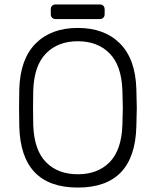

<svg xmlns="http://www.w3.org/2000/svg" viewBox="-20 -836 702 866"><path d="M331 10Q74 10 67 -266Q66 -296 66 -350Q66 -404 67 -434Q71 -570 141 -640Q211 -710 331 -710Q451 -710 521 -640Q591 -570 595 -434Q597 -374 597 -350Q597 -326 595 -266Q588 10 331 10ZM331 -50Q421 -50 474.5 -104.5Q528 -159 532 -271Q534 -331 534 -350Q534 -369 532 -429Q528 -541 474 -595.5Q420 -650 331 -650Q242 -650 188 -595.5Q134 -541 130 -429Q129 -399 129 -350Q129 -301 130 -271Q134 -159 187.5 -104.5Q241 -50 331 -50ZM231 -750Q221 -750 215 -756Q209 -762 209 -772V-794Q209 -804 215 -810Q221 -816 231 -816H430Q440 -816 446 -810Q452 -804 452 -794V-772Q452 -762 446 -756Q440 -750 430 -750Z"/></svg>

Font: Rubik AZ
Style: Regular
Weight: 300
Designer: Hubert and Fischer
Foundry: Hubert & Fischer
Version: Version 2.000